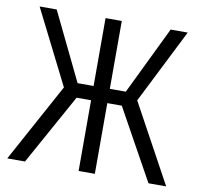

<svg xmlns="http://www.w3.org/2000/svg" viewBox="-77 -772 892 854"><g transform="rotate(10 368.5 -345.0)"><path d="M332 0V-319.3H266.6L89.8 0H9.8L203.1 -354.5L34.2 -690.4H111.3L259.8 -383.8H332V-690.4H405.3V-383.8H477.5L626 -690.4H703.1L534.2 -354.5L727.5 0H647.5L470.7 -319.3H405.3V0Z"/></g></svg>

Font: Dinish Condensed
Style: Regular
Weight: 400
Width: 3
Designer: Bert Driehuis
Foundry: Playbeing
Version: Version 3.006; git-39231f3c-release